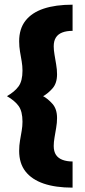

<svg xmlns="http://www.w3.org/2000/svg" viewBox="-20 -692 373 841"><path d="M297.9 129.9Q223.6 129.9 171.5 112.2Q119.4 94.4 91.7 59Q63.9 23.6 63.9 -31.2Q63.9 -54.9 67.7 -76.7Q71.5 -98.6 75 -119.1Q78.5 -139.6 78.5 -159Q78.5 -204.2 61.5 -227.8Q44.4 -251.4 10.4 -270.8Q44.4 -290.3 61.5 -313.9Q78.5 -337.5 78.5 -382.6Q78.5 -402.8 75 -423.3Q71.5 -443.8 67.7 -465.6Q63.9 -487.5 63.9 -511.1Q63.9 -566 91.7 -601.4Q119.4 -636.8 171.5 -654.2Q223.6 -671.5 297.9 -671.5V-556.9Q271.5 -556.9 252.8 -549.7Q234 -542.4 224.7 -527.4Q215.3 -512.5 215.3 -488.9Q215.3 -472.9 218.8 -452.4Q222.2 -431.9 226 -409.7Q229.9 -387.5 229.9 -366.7Q229.9 -327.1 209.7 -304.5Q189.6 -281.9 168.8 -270.8Q189.6 -259.7 209.7 -237.2Q229.9 -214.6 229.9 -175Q229.9 -154.2 226 -131.9Q222.2 -109.7 218.8 -89.6Q215.3 -69.4 215.3 -52.8Q215.3 -28.5 225.3 -13.5Q235.4 1.4 254.2 8.3Q272.9 15.3 297.9 15.3Z"/></svg>

Font: Afacad Flux Black
Style: Regular
Weight: 900
Designer: Kristian Moeller
Foundry: Dicotype
Version: Version 1.100